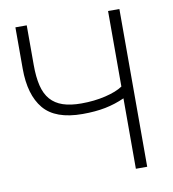

<svg xmlns="http://www.w3.org/2000/svg" viewBox="-80 -781 768 851"><g transform="rotate(-10 304.0 -355.0)"><path d="M463 -710H514V0H463V-317Q421 -298 376 -289Q331 -280 273 -280Q151 -280 98.5 -343Q46 -406 46 -524V-710H97V-532Q97 -477 106.5 -438Q116 -399 137.5 -374.5Q159 -350 193 -338.5Q227 -327 276 -327Q334 -327 384.5 -339Q435 -351 463 -370Z"/></g></svg>

Font: Oxford Sans
Style: Regular
Weight: 300
Designer: Matt McInerney, Pablo Impallari, Rodrigo Fuenzalida
Foundry: Matt McInerney, Pablo Impallari, Rodrigo Fuenzalida
Version: Version 3.000g; ttfautohint (v1.5) -l 8 -r 28 -G 28 -x 14 -D